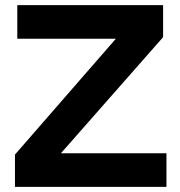

<svg xmlns="http://www.w3.org/2000/svg" viewBox="-20 -724 696 744"><path d="M612 -580 216 -130H625V0H38V-125L429 -574H47V-704H612Z"/></svg>

Font: CBA Beacon Sans Extra Bold
Style: Regular
Weight: 800
Designer: Wei Huang
Foundry: Wei Huang
Version: Version 1.002